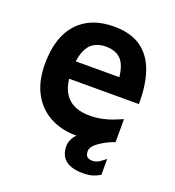

<svg xmlns="http://www.w3.org/2000/svg" viewBox="-126 -619 811 888"><g transform="rotate(20 279.0 -175.5)"><path d="M293 15Q218 15 161.5 -16Q105 -47 74 -105.5Q43 -164 43 -247Q43 -379 106.5 -449Q170 -519 286 -519Q368 -519 419 -483Q470 -447 493 -380Q516 -313 515 -221H125L116 -307H414L390 -271Q388 -350 362.5 -384.5Q337 -419 281 -419Q247 -419 222 -403.5Q197 -388 183.5 -352Q170 -316 170 -253Q170 -175 206.5 -134Q243 -93 319 -93Q350 -93 378.5 -99Q407 -105 431.5 -114.5Q456 -124 474 -132V-19Q438 -4 394 5.5Q350 15 293 15ZM381 168Q324 168 295 145Q266 122 266 76Q266 42 294.5 14Q323 -14 371 -33L462 -15Q422 2 394.5 22.5Q367 43 367 64Q367 84 376.5 91.5Q386 99 401 99Q420 99 436 88.5Q452 78 464 67V146Q450 154 431 161Q412 168 381 168Z"/></g></svg>

Font: Maven Pro SemiBold
Style: Regular
Weight: 600
Designer: Joe Prince
Foundry: Joe Prince
Version: Version 2.103